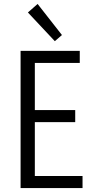

<svg xmlns="http://www.w3.org/2000/svg" viewBox="-20 -950 486 970"><path d="M84 0V-693H383V-632H156V-394H360V-333H156V-61H397V0ZM257 -742 121 -887 170 -930 293 -773Z"/></svg>

Font: Ubuntu Sans Condensed
Style: Regular
Weight: 400
Width: 3
Designer: Dalton Maag Ltd
Foundry: Dalton Maag Ltd
Version: Version 1.006; ttfautohint (v1.8.4.7-5d5b)